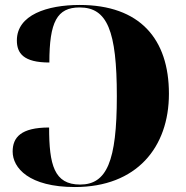

<svg xmlns="http://www.w3.org/2000/svg" viewBox="-20 -744 749 774"><path d="M282 10C531 10 661 -150 661 -366C661 -587 544 -724 301 -724C170 -724 48 -684 48 -581C48 -530 74 -492 179 -492C179 -656 210 -714 301 -714C412 -714 451 -621 451 -356C451 -93 410 0 303 0C198 0 178 -80 178 -230C64 -230 31 -190 31 -133C31 -67 97 10 282 10Z"/></svg>

Font: Noto Serif Display Black
Style: Regular
Weight: 900
Designer: Monotype Design Team
Foundry: Monotype Imaging Inc.
Version: Version 2.009